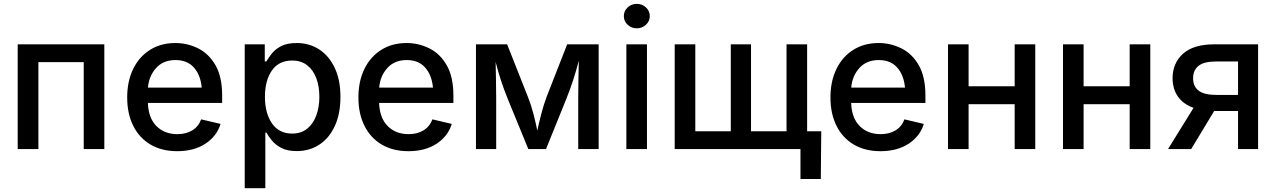

<svg xmlns="http://www.w3.org/2000/svg" viewBox="-20 -777 6651 1001"><path d="M523.9 -545.9V0H416.5V-453.1H180.2V0H72.3V-545.9Z M903.8 11.2Q823.2 11.2 764.6 -23.4Q706.1 -58.1 674.6 -121.1Q643.1 -184.1 643.1 -269Q643.1 -353 674.1 -417Q705.1 -481 761.7 -516.8Q818.4 -552.7 894.5 -552.7Q956.5 -552.7 1012.5 -525.1Q1068.4 -497.6 1103.3 -437.3Q1138.2 -377 1138.2 -278.3V-240.2H751Q753.9 -161.1 795.9 -119.4Q837.9 -77.6 904.8 -77.6Q949.7 -77.6 982.2 -97.2Q1014.6 -116.7 1028.8 -154.8L1129.9 -130.9Q1110.4 -66.9 1050.8 -27.8Q991.2 11.2 903.8 11.2ZM751.5 -320.3H1031.7Q1025.9 -384.8 991.5 -424.3Q957 -463.9 895 -463.9Q830.6 -463.9 793.2 -421.6Q755.9 -379.4 751.5 -320.3Z M1255.9 204.1V-545.9H1360.4V-457H1369.1Q1378.4 -473.6 1395.8 -496.3Q1413.1 -519 1444.3 -535.9Q1475.6 -552.7 1526.9 -552.7Q1592.3 -552.7 1643.8 -519.5Q1695.3 -486.3 1725.1 -423.3Q1754.9 -360.4 1754.9 -271.5Q1754.9 -183.6 1725.6 -120.1Q1696.3 -56.6 1644.8 -22.9Q1593.3 10.7 1526.9 10.7Q1477.1 10.7 1445.8 -6.1Q1414.6 -22.9 1396.7 -45.4Q1378.9 -67.9 1369.1 -85.4H1363.3V204.1ZM1502.9 -80.6Q1549.8 -80.6 1581.3 -106Q1612.8 -131.3 1628.9 -174.8Q1645 -218.3 1645 -272.5Q1645 -326.2 1629.2 -368.9Q1613.3 -411.6 1581.8 -436.5Q1550.3 -461.4 1502.9 -461.4Q1433.6 -461.4 1397.5 -409.4Q1361.3 -357.4 1361.3 -272.5Q1361.3 -187 1397.9 -133.8Q1434.6 -80.6 1502.9 -80.6Z M2109.4 11.2Q2028.8 11.2 1970.2 -23.4Q1911.6 -58.1 1880.1 -121.1Q1848.6 -184.1 1848.6 -269Q1848.6 -353 1879.6 -417Q1910.6 -481 1967.3 -516.8Q2023.9 -552.7 2100.1 -552.7Q2162.1 -552.7 2218 -525.1Q2273.9 -497.6 2308.8 -437.3Q2343.8 -377 2343.8 -278.3V-240.2H1956.5Q1959.5 -161.1 2001.5 -119.4Q2043.5 -77.6 2110.4 -77.6Q2155.3 -77.6 2187.7 -97.2Q2220.2 -116.7 2234.4 -154.8L2335.4 -130.9Q2315.9 -66.9 2256.3 -27.8Q2196.8 11.2 2109.4 11.2ZM1957 -320.3H2237.3Q2231.4 -384.8 2197 -424.3Q2162.6 -463.9 2100.6 -463.9Q2036.1 -463.9 1998.8 -421.6Q1961.4 -379.4 1957 -320.3Z M2461.4 0V-545.9H2624L2731.9 -272.9Q2749.5 -228.5 2761.2 -183.1Q2772.9 -137.7 2781.2 -96.2Q2790 -136.7 2801.8 -182.4Q2813.5 -228 2830.1 -272.9L2937 -545.9H3101.1V0H2994.6V-261.7Q2994.6 -305.7 2995.6 -357.4Q2996.6 -409.2 2997.6 -460.9Q2983.9 -407.7 2968.5 -360.4Q2953.1 -313 2932.6 -261.7L2826.7 0H2734.4L2627 -261.7Q2606.9 -311.5 2592 -357.2Q2577.1 -402.8 2564 -453.6Q2564.9 -406.2 2565.9 -355.2Q2566.9 -304.2 2566.9 -261.7V0Z M3245.6 0V-545.9H3353V0ZM3299.8 -629.4Q3272 -629.4 3252.2 -647.9Q3232.4 -666.5 3232.4 -692.9Q3232.4 -719.7 3252.2 -738.3Q3272 -756.8 3299.8 -756.8Q3327.6 -756.8 3347.7 -738.3Q3367.7 -719.7 3367.7 -692.9Q3367.7 -666.5 3347.7 -647.9Q3327.6 -629.4 3299.8 -629.4Z M3497.6 -545.9H3605V-92.8H3790V-545.9H3895.5V-92.8H4080.6V-545.9H4188V0H3497.6ZM4153.3 156.2V0H4114.7V-92.8H4261.7L4259.3 156.2Z M4570.3 11.2Q4489.7 11.2 4431.2 -23.4Q4372.6 -58.1 4341.1 -121.1Q4309.6 -184.1 4309.6 -269Q4309.6 -353 4340.6 -417Q4371.6 -481 4428.2 -516.8Q4484.9 -552.7 4561 -552.7Q4623 -552.7 4679 -525.1Q4734.9 -497.6 4769.8 -437.3Q4804.7 -377 4804.7 -278.3V-240.2H4417.5Q4420.4 -161.1 4462.4 -119.4Q4504.4 -77.6 4571.3 -77.6Q4616.2 -77.6 4648.7 -97.2Q4681.2 -116.7 4695.3 -154.8L4796.4 -130.9Q4776.9 -66.9 4717.3 -27.8Q4657.7 11.2 4570.3 11.2ZM4418 -320.3H4698.2Q4692.4 -384.8 4658 -424.3Q4623.5 -463.9 4561.5 -463.9Q4497.1 -463.9 4459.7 -421.6Q4422.4 -379.4 4418 -320.3Z M5029.8 -545.9V-327.1H5270V-545.9H5377.4V0H5270V-233.9H5029.8V0H4922.4V-545.9Z M5629.4 -545.9V-327.1H5869.6V-545.9H5977.1V0H5869.6V-233.9H5629.4V0H5522V-545.9Z M6539.1 0H6434.6V-198.2H6311.5Q6311 -198.2 6310.1 -198.2L6190.4 0H6069.8L6202.6 -214.8Q6147.9 -234.4 6120.6 -274.4Q6093.3 -314.5 6093.3 -369.1Q6093.3 -447.8 6147.7 -496.8Q6202.1 -545.9 6310.5 -545.9H6539.1ZM6434.6 -282.2V-456.5H6321.3Q6256.8 -456.5 6228.5 -433.6Q6200.2 -410.6 6200.2 -368.7Q6200.2 -327.1 6228.8 -304.7Q6257.3 -282.2 6320.8 -282.2Z"/></svg>

Font: Inter Medium
Style: Regular
Weight: 500
Designer: Rasmus Andersson
Foundry: rsms
Version: Version 4.001;git-9221beed3